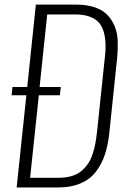

<svg xmlns="http://www.w3.org/2000/svg" viewBox="-20 -830 601 850"><path d="M53.7 0 96.7 -408.2H31.2L35.2 -444.8H100.6L138.7 -809.6H316.4Q363.8 -809.6 398.7 -797.9Q433.6 -786.1 454.1 -765.1Q474.6 -744.1 487.1 -715.1Q499.5 -686 501 -651.1Q502.4 -616.2 499 -577.1L463.9 -241.2Q458 -186 443.8 -144Q429.7 -102.1 403.6 -68.6Q377.4 -35.2 335.4 -17.6Q293.5 0 236.3 0ZM113.3 -43H238.3Q270 -43 295.4 -50Q320.8 -57.1 338.4 -71.5Q356 -85.9 368.4 -103.5Q380.9 -121.1 389.2 -145.5Q397.5 -169.9 401.9 -193.4Q406.2 -216.8 409.7 -247.1L443.8 -572.8Q449.7 -617.2 446 -653.1Q442.4 -689 429 -714.1Q415.5 -739.3 386.2 -752.7Q356.9 -766.1 311.5 -766.1H189L155.3 -444.8H249L245.1 -408.2H151.9Z"/></svg>

Font: Oswald
Style: Extra-Light
Weight: 200
Designer: Vernon Adams
Foundry: Vernon Adams
Version: 3.0; ttfautohint (v0.94.23-7a4d-dirty) -l 8 -r 50 -G 200 -x 